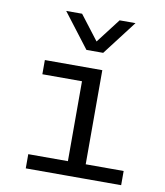

<svg xmlns="http://www.w3.org/2000/svg" viewBox="-84 -823 768 892"><g transform="rotate(10 300.0 -376.5)"><path d="M285 0V-444H98V-511H369V0ZM98 0V-67H548V0ZM483 -753 359 -591H280L156 -753H231L343 -607H296L408 -753Z"/></g></svg>

Font: Chivo Mono Medium Light
Style: Regular
Weight: 300
Monospace: yes
Version: Version 1.008